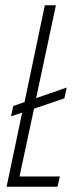

<svg xmlns="http://www.w3.org/2000/svg" viewBox="-20 -708 283 728"><path d="M224 -335 109 -296 54 -39H207L198 0H5L64 -281L22 -267L30 -306L73 -321L150 -688H192L117 -336L233 -376Z"/></svg>

Font: Saira Ultra Condensed ExLight
Style: Italic
Weight: 200
Width: 1
Italic angle: -12°
Designer: Hector Gatti with collaboration of the Omnibus-Type team
Foundry: Omnibus-Type
Version: Version 1.001; ttfautohint (v1.8)